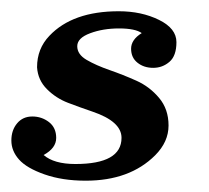

<svg xmlns="http://www.w3.org/2000/svg" viewBox="-34 -315 374 343"><path d="M43.9 -38.1Q62.5 -22 100.6 -22Q183.1 -22 183.1 -68.8Q183.1 -98.1 130.9 -115.7Q109.4 -123 87.6 -131.3Q65.9 -139.6 49.8 -155.8Q33.7 -171.9 32.2 -194.8Q32.2 -228 54.2 -251Q95.7 -294.9 178.2 -294.9Q218.8 -294.9 250 -279.5Q281.2 -264.2 281.2 -239.7Q281.2 -215.3 268.8 -204.6Q256.3 -193.8 239.7 -193.8Q223.1 -193.8 211.7 -202.9Q200.2 -211.9 200.2 -228Q200.2 -244.1 219.2 -255.9Q207.5 -264.2 178.7 -264.2Q149.9 -264.2 127 -255.6Q104 -247.1 104 -232.4Q104 -217.8 120.8 -208Q137.7 -198.2 161.6 -189.9Q185.5 -181.6 209.5 -170.9Q233.4 -160.2 250.2 -140.1Q267.1 -120.1 267.1 -90.8Q267.1 -61.5 243.2 -37.6Q197.8 7.8 119.1 7.8Q77.6 7.8 45.7 -3.4Q13.7 -14.6 0 -30Q-13.7 -45.4 -13.7 -64Q-13.7 -82.5 -3.4 -94.7Q6.8 -106.9 23.7 -106.9Q40.5 -106.9 53.5 -96.9Q66.4 -86.9 66.4 -68.6Q66.4 -50.3 43.9 -38.1Z"/></svg>

Font: Niconne
Style: Regular
Weight: 400
Designer: Vernon Adams
Foundry: Vernon Adams
Version: Version 1.002